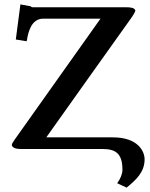

<svg xmlns="http://www.w3.org/2000/svg" viewBox="-20 -679 683 875"><path d="M495 -53H191C314 -226 448 -415 571 -587C585 -606 596 -624 597 -631C593 -644 576 -646 551 -646H129C123 -646 122 -648 121 -650L73 -659L52 -499L101 -491C104 -498 104 -501 104 -504C109 -530 122 -594 177 -594H438L47 -43C39 -31 34 -23 34 -20C34 -12 40 0 75 0H446C506 0 538 19 538 95C538 113 529 136 514 156L557 176C601 140 639 105 639 47C639 9 607 -53 495 -53Z"/></svg>

Font: Libertinus Serif
Style: Bold
Weight: 700
Designer: Philipp H. Poll, Khaled Hosny
Foundry: Caleb Maclennan
Version: Version 7.050;RELEASE